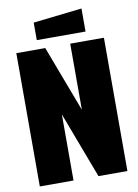

<svg xmlns="http://www.w3.org/2000/svg" viewBox="-95 -931 713 993"><g transform="rotate(-10 262.0 -434.5)"><path d="M32 0V-700H184L315 -353V-700H492V0H340L209 -347V0ZM148 -748V-840L404 -869V-748Z"/></g></svg>

Font: Tektur Condensed ExtraBold
Style: Regular
Weight: 800
Width: 3
Designer: Adam Jagosz
Foundry: Adam Jagosz
Version: Version 1.005;gftools[0.9.30]